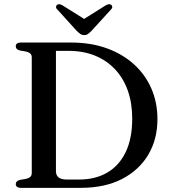

<svg xmlns="http://www.w3.org/2000/svg" viewBox="-20 -905 821 925"><path d="M56 -18Q56 -33 75 -38L108 -44Q120 -47 126.5 -53.5Q133 -60 133 -71V-629Q133 -640 126.5 -646.5Q120 -653 108 -656L75 -662Q56 -667 56 -682Q56 -690.5 62 -695.2Q68 -700 80.5 -700H323.5Q417 -700 493.2 -672.8Q569.5 -645.5 624.5 -596Q679.5 -546.5 709 -479Q738.5 -411.5 738.5 -330.5Q738.5 -235 694.8 -160.5Q651 -86 568.5 -43Q486 0 368.5 0H80.5Q68 0 62 -5Q56 -10 56 -18ZM360.5 -40Q440 -40 497.2 -73.8Q554.5 -107.5 585.8 -172.8Q617 -238 617 -333.5Q617 -408 595.8 -468.2Q574.5 -528.5 534.2 -571.2Q494 -614 437.5 -637Q381 -660 310.5 -660H249.5V-81.5Q249.5 -60 262.5 -50Q275.5 -40 302.5 -40ZM405 -801.5 281.5 -879Q264.5 -889 254.5 -881.5Q250.5 -878 250 -871.8Q249.5 -865.5 256.5 -859L349 -757Q358.5 -747.5 366.5 -741.8Q374.5 -736 385.5 -736Q397 -736 404.5 -741.8Q412 -747.5 421.5 -757L514.5 -859Q521 -865.5 520.8 -871.8Q520.5 -878 516 -881.5Q506 -889 489 -879L365.5 -801.5Z"/></svg>

Font: Fraunces
Style: Regular
Weight: 400
Version: Version 1.000;[b76b70a41]